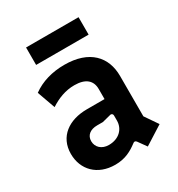

<svg xmlns="http://www.w3.org/2000/svg" viewBox="-166 -787 838 906"><g transform="rotate(-30 252.5 -334.0)"><path d="M342 -34 375 12 476 -52 428 -122V-342C428 -445 363 -519 226 -519C160 -519 100 -502 52 -467L87 -369C127 -395 170 -412 219 -412C280 -412 310 -385 310 -339V-284H214C116 -284 43 -233 43 -139C43 -53 103 10 200 10C255 10 291 -11 323 -35C330 -41 336 -41 342 -34ZM220 -86C182 -86 156 -110 156 -143C156 -175 180 -194 218 -194H249L292 -205C302 -209 310 -204 310 -194V-167C310 -122 276 -86 220 -86ZM111 -585H397V-680H111Z"/></g></svg>

Font: Finlandica SemiBold
Style: Regular
Weight: 600
Designer: Niklas Ekholm, Juho Hiilivirta, Jaakko Suomalainen
Foundry: Helsinki Type Studio
Version: Version 2.000;Glyphs 3.2 (3202)